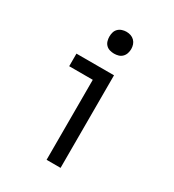

<svg xmlns="http://www.w3.org/2000/svg" viewBox="-181 -850 862 952"><g transform="rotate(30 250.0 -374.0)"><path d="M235 0H315V-530H100V-458H235ZM261 -623Q274 -623 286 -626.5Q298 -630 307 -639Q316 -648 320 -660.5Q324 -673 324 -685Q324 -698 320 -710Q316 -722 307 -731Q298 -740 286 -744Q274 -748 261 -748Q249 -748 236.5 -744Q224 -740 215 -731Q206 -722 202.5 -710Q199 -698 199 -685Q199 -673 202.5 -660.5Q206 -648 215 -639Q224 -630 236.5 -626.5Q249 -623 261 -623Z"/></g></svg>

Font: Iosevka SS09
Style: Regular
Weight: 400
Monospace: yes
Designer: Belleve Invis
Foundry: Belleve Invis
Version: Version 5.2.1; ttfautohint (v1.8.3)